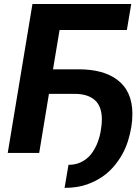

<svg xmlns="http://www.w3.org/2000/svg" viewBox="-20 -747 667 938"><path d="M295.5 170.8 314.6 58.2Q342.7 58.2 364.7 49.9Q386.7 41.5 403.6 27.7Q420.5 13.8 432.5 -4.1Q444.6 -22 452.8 -41Q460.9 -60 465.9 -78.8Q470.9 -97.7 473 -112.9Q477.6 -140.3 477.6 -164.4Q477.6 -227.3 443.4 -257.8Q409.1 -288.4 345.2 -288.4H219.1L171.5 0H17.8L138.5 -727.3H621.1L599.8 -600.5H271L239 -408.4H364.7Q484.7 -408.4 552.9 -357.2Q626.8 -301.8 626.8 -190.3Q626.8 -126.8 604.8 -56.8Q583.1 11.7 534.1 68.2Q485.4 124.6 407 153.4Q358.3 170.8 295.5 170.8Z"/></svg>

Font: Linik Sans
Style: Bold Italic
Weight: 700
Italic angle: 9°
Designer: Fonts by Rasmus Andersson / Changes by Cristiano Sobral with parts from Marc Monis
Foundry: rsms
Version: Version 3.020; ttfautohint (v1.6)